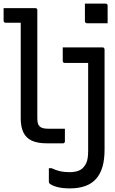

<svg xmlns="http://www.w3.org/2000/svg" viewBox="-20 -795 640 1065"><path d="M549 -532Q553 -532 555 -530.5Q557 -529 558.5 -526.5Q560 -524 560 -521V35Q560 90 548.5 130Q537 170 513 197Q489 224 452.5 237Q416 250 367 250Q324 250 294.5 241.5Q265 233 254 222Q253 220 252 218.5Q251 217 251 214Q251 194 251 176Q251 158 251 138H266Q292 150 314.5 155Q337 160 366 160Q392 160 411.5 153.5Q431 147 443 133Q452 123 458 110.5Q464 98 466.5 80.5Q469 63 469 42V-446H339Q334 -446 331 -449Q328 -452 328 -457V-532ZM0 -750H176Q180 -750 182 -748.5Q184 -747 185.5 -745Q187 -743 187 -739V-142Q187 -124 189.5 -113Q192 -102 199.5 -94.5Q207 -87 218.5 -84Q230 -81 248 -81H340V-11Q340 -7 338.5 -5Q337 -3 335 -1.5Q333 0 329 0H240Q188 0 156 -15Q124 -30 109.5 -61Q95 -92 95 -138V-669H11Q6 -669 3 -672Q0 -675 0 -680ZM451 -775H566Q571 -775 574 -772Q577 -769 577 -764V-666H462Q459 -666 456.5 -667.5Q454 -669 452.5 -671.5Q451 -674 451 -677Z"/></svg>

Font: Code D OnePiece
Style: Regular
Weight: 400
Version: Version 1.085; ttfautohint (v1.8.4.7-5d5b);Nerd Fonts 3.0.2